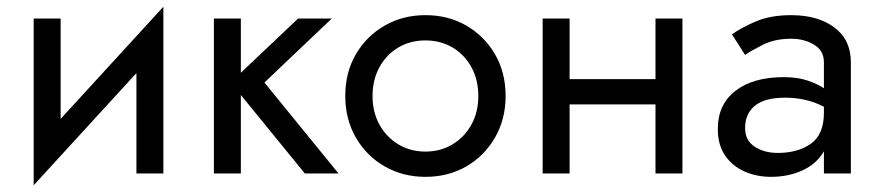

<svg xmlns="http://www.w3.org/2000/svg" viewBox="-20 -515 2606 570"><path d="M160 -460V-162L465 -495V0H385V-298L80 35V-460Z M615 -460H695V-299L865 -460H965L765 -270L985 0H885L695 -233V0H615Z M1005 -230Q1005 -300 1036.5 -354Q1068 -408 1122 -439Q1176 -470 1243 -470Q1311 -470 1364.5 -439Q1418 -408 1449.5 -354Q1481 -300 1481 -230Q1481 -161 1449.5 -106.5Q1418 -52 1364.5 -21Q1311 10 1243 10Q1176 10 1122 -21Q1068 -52 1036.5 -106.5Q1005 -161 1005 -230ZM1086 -230Q1086 -182 1106.5 -145Q1127 -108 1162.5 -86.5Q1198 -65 1243 -65Q1288 -65 1323.5 -86.5Q1359 -108 1379.5 -145Q1400 -182 1400 -230Q1400 -278 1379.5 -315.5Q1359 -353 1323.5 -374Q1288 -395 1243 -395Q1198 -395 1162.5 -374Q1127 -353 1106.5 -315.5Q1086 -278 1086 -230Z M1591 -460H1671V-280H1926V-460H2006V0H1926V-205H1671V0H1591Z M2192 -352 2153 -413Q2179 -432 2223 -451Q2267 -470 2329 -470Q2408 -470 2457 -433.5Q2506 -397 2506 -330V0H2426V-66Q2405 -29 2363 -9.5Q2321 10 2269 10Q2226 10 2190 -6Q2154 -22 2132.5 -53.5Q2111 -85 2111 -132Q2111 -205 2163.5 -245.5Q2216 -286 2307 -286Q2347 -286 2377 -276Q2407 -266 2426 -253V-330Q2426 -365 2396.5 -382.5Q2367 -400 2329 -400Q2280 -400 2244.5 -382Q2209 -364 2192 -352ZM2192 -135Q2192 -98 2220.5 -79.5Q2249 -61 2289 -61Q2349 -61 2387.5 -88.5Q2426 -116 2426 -180V-198Q2375 -225 2311 -225Q2250 -225 2221 -201Q2192 -177 2192 -135Z"/></svg>

Font: Von Book
Style: Regular
Weight: 400
Version: Version 4.000; ttfautohint (v1.8.4.7-5d5b)